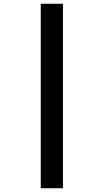

<svg xmlns="http://www.w3.org/2000/svg" viewBox="-20 -780 552 1022"><path d="M197 -760H315V222H197Z"/></svg>

Font: Noto Sans Hebrew Thin ExtraBold
Style: Regular
Weight: 800
Version: Version 3.001